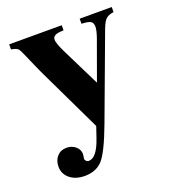

<svg xmlns="http://www.w3.org/2000/svg" viewBox="-124 -555 768 855"><g transform="rotate(-20 260.0 -128.0)"><path d="M502 -461V-437Q478 -434 466 -423.5Q454 -413 442 -382L294 16Q249 137 217 172Q186 205 133 205Q90 205 63 183Q36 161 36 126Q36 97 53 78Q70 59 98 59Q123 59 140.5 74Q158 89 158 111Q158 115 156 125L155 131Q155 138 160 143Q165 148 172 148Q210 148 238 66L256 13L117 -277Q108 -295 92 -331.5Q76 -368 65 -393Q54 -418 50 -423Q42 -433 16 -437V-461H265V-437L249 -436Q213 -433 213 -411Q213 -395 233 -353L325 -167L393 -355Q404 -387 404 -404Q404 -422 393 -429Q382 -436 350 -437V-461Z"/></g></svg>

Font: STIX
Style: Bold
Weight: 700
Designer: MicroPress Inc., with final additions and corrections provided by Coen Hoffman, Elsevier (retired)
Version: Version 1.1.1